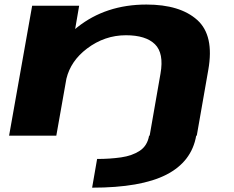

<svg xmlns="http://www.w3.org/2000/svg" viewBox="-20 -612 1054 866"><path d="M395.5 234.5 418 105Q476 105 526.2 97.8Q576.5 90.5 610.5 68Q644.5 45.5 652.5 0H655L704 -280.5Q720 -372 678.8 -412.5Q637.5 -453 548 -453Q452 -453 372.5 -393Q299 -337.5 279.5 -257L234 0H21L125 -586H337L319 -481Q323.5 -484.5 328 -488.5Q457 -591.5 640.5 -591.5Q792 -591.5 869.5 -522Q947 -452.5 919.5 -297L867.5 0H865Q844.5 117.5 730 176Q615.5 234.5 395.5 234.5Z"/></svg>

Font: Anybody UltraExpanded Regular
Style: Bold Italic
Weight: 700
Width: 9
Italic angle: -10°
Designer: Tyler Finck
Foundry: Etcetera Type Company
Version: Version 1.010; ttfautohint (v1.8.3) -l 8 -r 50 -G 200 -x 14 